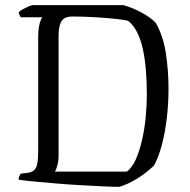

<svg xmlns="http://www.w3.org/2000/svg" viewBox="-20 -724 736 744"><path d="M442 0Q417 0 377.5 -2Q338 -4 291.5 -6.5Q245 -9 198.5 -13Q152 -17 113.5 -20.5Q75 -24 52 -28Q52 -35 55 -41.5Q58 -48 60 -51L85 -54Q102 -56 111.5 -64Q121 -72 124.5 -90Q128 -108 128 -140V-582Q128 -605 131 -621Q134 -637 138 -646Q142 -655 144 -657H61Q58 -660 55.5 -666.5Q53 -673 52 -676Q57 -682 68 -688Q79 -694 90.5 -699Q102 -704 107 -704H459Q473 -700 491 -693Q509 -686 526.5 -676.5Q544 -667 559 -656.5Q574 -646 584 -635Q613 -583 623 -516Q633 -449 633 -381Q633 -320 626 -263Q619 -206 606.5 -160Q594 -114 577 -83Q565 -71 548 -57.5Q531 -44 512.5 -32.5Q494 -21 475.5 -12.5Q457 -4 442 0ZM193 -59H472Q493 -76 507 -108Q521 -140 530.5 -181.5Q540 -223 544.5 -269Q549 -315 549 -358Q549 -406 545.5 -450Q542 -494 534 -532Q526 -570 511.5 -598.5Q497 -627 477 -643Q459 -648 423 -651.5Q387 -655 344.5 -657.5Q302 -660 261 -660Q229 -660 218 -641.5Q207 -623 207 -585V-121Q207 -99 202 -82Q197 -65 193 -59Z"/></svg>

Font: Texturina Medium 12pt ExtraLight
Style: Regular
Weight: 250
Version: Version 1.002